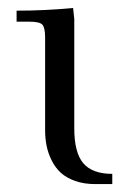

<svg xmlns="http://www.w3.org/2000/svg" viewBox="-20 -466 323 486"><path d="M22 -411.1V-439Q94.7 -439 165 -445.8L168 -418V-141.1Q168 -79.6 190.9 -52.7Q213.9 -25.9 264.2 -25.9V0H221.2Q192.4 0 169.9 -8.1Q147.5 -16.1 133.5 -29.1Q119.6 -42 110.6 -60.3Q101.6 -78.6 97.9 -97.2Q94.2 -115.7 94.2 -136.2V-371.1Q94.2 -396 87.2 -403.6Q80.1 -411.1 55.2 -411.1Z"/></svg>

Font: Dihjauti S
Style: Regular
Weight: 400
Designer: T. Christopher White
Version: Version 3.0.0